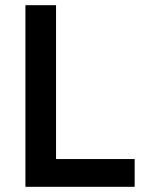

<svg xmlns="http://www.w3.org/2000/svg" viewBox="-20 -720 546 740"><path d="M78 -700V0H499V-107H196V-700Z"/></svg>

Font: Argentum Sans
Style: Regular
Weight: 400
Designer: Julieta Ulanovsky
Foundry: Julieta Ulanovsky
Version: Version 5.001;March 29, 2019;FontCreator 11.5.0.2425 64-bit